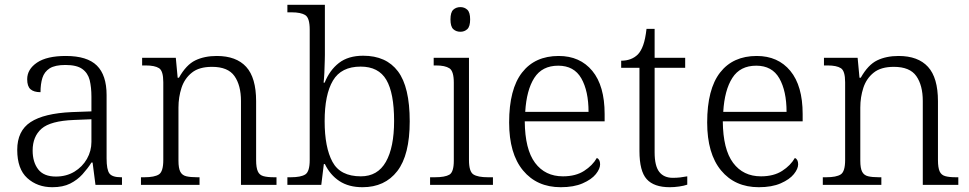

<svg xmlns="http://www.w3.org/2000/svg" viewBox="-20 -780 4090 810"><path d="M200.7 9.8Q137.7 9.8 95.2 -28.6Q52.7 -66.9 52.7 -147.9Q52.7 -228 109.1 -264.9Q165.5 -301.8 282.7 -307.1L365.7 -310.1V-372.1Q365.7 -411.1 358.4 -441.9Q350.6 -472.2 327.1 -489Q303.7 -505.9 255.9 -505.9Q212.4 -505.9 189.5 -491.7Q167 -477.1 158.9 -451.4Q150.9 -425.8 150.9 -391.1Q122.6 -391.1 108.6 -403.6Q94.7 -416 94.7 -445.8Q94.7 -487.8 136.2 -515.9Q177.7 -543.9 257.8 -543.9Q347.7 -543.9 388.7 -503.4Q429.7 -462.9 429.7 -378.9V-111.8Q429.7 -64 441.7 -48.1Q453.6 -32.2 490.7 -32.2H494.6V0H382.8L370.6 -94.2H365.7Q357.9 -81.5 348.4 -69.3Q338.9 -57.1 328.1 -44.9Q306.6 -21 276.1 -5.6Q245.6 9.8 200.7 9.8ZM215.8 -35.2Q259.8 -35.2 293.9 -55.7Q327.6 -76.2 346.7 -109.6Q365.7 -143.1 365.7 -181.2V-276.9L291.5 -273.9Q192.9 -270 155.3 -237.1Q117.7 -204.1 117.7 -145Q117.7 -96.2 141.1 -65.7Q164.6 -35.2 215.8 -35.2Z M821.8 -32.2V0H574.7V-32.2H588.9Q631.8 -32.2 650.4 -44.2Q668.9 -56.2 668.9 -105V-433.1Q668.9 -481 650.9 -492.4Q632.8 -503.9 594.7 -503.9H579.6V-536.1H721.7L729.5 -452.1H734.9Q765.6 -506.8 804.2 -525.4Q842.8 -543.9 894.5 -543.9Q976.6 -543.9 1018.6 -498Q1060.5 -452.1 1060.5 -353V-105Q1060.5 -72.3 1067.9 -56.6Q1074.7 -41.5 1091.3 -36.9Q1107.9 -32.2 1136.7 -32.2H1146.5V0H996.6V-354Q996.6 -419.9 969.2 -459Q941.9 -498 874.5 -498Q819.8 -498 789.6 -473.6Q758.8 -449.2 745.8 -409.7Q732.9 -370.1 732.9 -326.2V-102.1Q732.9 -70.3 740.7 -55.4Q748.5 -40.5 765.9 -36.4Q783.2 -32.2 811.5 -32.2Z M1509.3 9.8Q1451.2 9.8 1411.9 -16.1Q1372.6 -42 1350.6 -87.9H1346.2L1335.4 0H1192.4V-32.2H1206.5Q1249.5 -32.2 1268.1 -44.2Q1286.6 -56.2 1286.6 -105V-654.8Q1286.6 -704.1 1268.1 -716.1Q1249.5 -728 1210.4 -728H1192.4V-759.8H1350.6V-568.8Q1350.6 -559.6 1350.6 -548.1Q1350.6 -536.6 1350.1 -523.9Q1349.6 -498 1348.4 -473.1Q1347.2 -448.2 1345.2 -431.2H1349.6Q1370.6 -483.9 1409.9 -514.4Q1449.2 -544.9 1512.2 -544.9Q1609.4 -544.9 1658.9 -479Q1708.5 -413.1 1708.5 -268.1Q1708.5 -126 1656 -58.1Q1603.5 9.8 1509.3 9.8ZM1502.4 -36.1Q1573.2 -36.1 1607.9 -97.2Q1642.6 -158.2 1642.6 -270Q1642.6 -387.2 1609.9 -443.1Q1577.1 -499 1501.5 -499Q1419.4 -499 1384.5 -439.9Q1349.6 -380.9 1349.6 -269Q1349.6 -158.2 1382.6 -97.2Q1415.5 -36.1 1502.4 -36.1Z M1922.4 -646Q1904.3 -646 1892.3 -657Q1880.4 -668 1880.4 -698.2Q1880.4 -728 1892.3 -739Q1904.3 -750 1922.4 -750Q1939.5 -750 1951.4 -739Q1963.4 -728 1963.4 -698.2Q1963.4 -668 1951.4 -657Q1939.5 -646 1922.4 -646ZM2059.6 -32.2V0H1794.4V-32.2H1814.5Q1857.4 -32.2 1876 -43.2Q1894.5 -54.2 1894.5 -102.1V-431.2Q1894.5 -480 1876 -491.9Q1857.4 -503.9 1819.3 -503.9H1809.6V-536.1H1958.5V-105Q1958.5 -56.2 1977.1 -44.2Q1995.6 -32.2 2038.6 -32.2Z M2345.7 9.8Q2245.1 9.8 2186.5 -61Q2127.9 -131.8 2127.9 -263.2Q2127.9 -403.8 2182.4 -473.9Q2236.8 -543.9 2336.9 -543.9Q2426.8 -543.9 2478.8 -481Q2530.8 -418 2530.8 -298.8V-268.1H2193.8Q2194.8 -149.9 2237.3 -93Q2279.8 -36.1 2355 -36.1Q2408.7 -36.1 2444.3 -59.1Q2480 -82 2498 -113.8Q2511.7 -107.4 2511.7 -86.9Q2511.7 -67.9 2493.7 -45.4Q2475.6 -22.9 2438.2 -6.6Q2400.9 9.8 2345.7 9.8ZM2195.8 -308.1H2462.9Q2462.9 -396 2432.4 -449.5Q2401.9 -502.9 2335 -502.9Q2267.1 -502.9 2234.1 -451.4Q2201.2 -399.9 2195.8 -308.1Z M2805.7 9.8Q2738.8 9.8 2708.3 -24.2Q2677.7 -58.1 2677.7 -143.1V-494.1H2600.6V-523.9Q2644.5 -523.9 2671.4 -550.8Q2684.6 -564.9 2693.6 -590.1Q2702.6 -615.2 2707.5 -658.2H2741.7V-536.1H2870.6V-494.1H2741.7V-137.2Q2741.7 -80.1 2761.2 -54.9Q2780.8 -29.8 2818.4 -29.8Q2835.4 -29.8 2849.6 -31.5Q2863.8 -33.2 2879.4 -36.1V-1Q2865.7 3.9 2845.2 6.8Q2824.7 9.8 2805.7 9.8Z M3181.2 9.8Q3080.6 9.8 3022 -61Q2963.4 -131.8 2963.4 -263.2Q2963.4 -403.8 3017.8 -473.9Q3072.3 -543.9 3172.4 -543.9Q3262.2 -543.9 3314.2 -481Q3366.2 -418 3366.2 -298.8V-268.1H3029.3Q3030.3 -149.9 3072.8 -93Q3115.2 -36.1 3190.4 -36.1Q3244.1 -36.1 3279.8 -59.1Q3315.4 -82 3333.5 -113.8Q3347.2 -107.4 3347.2 -86.9Q3347.2 -67.9 3329.1 -45.4Q3311 -22.9 3273.7 -6.6Q3236.3 9.8 3181.2 9.8ZM3031.2 -308.1H3298.3Q3298.3 -396 3267.8 -449.5Q3237.3 -502.9 3170.4 -502.9Q3102.5 -502.9 3069.6 -451.4Q3036.6 -399.9 3031.2 -308.1Z M3698.2 -32.2V0H3451.2V-32.2H3465.3Q3508.3 -32.2 3526.9 -44.2Q3545.4 -56.2 3545.4 -105V-433.1Q3545.4 -481 3527.3 -492.4Q3509.3 -503.9 3471.2 -503.9H3456.1V-536.1H3598.1L3606 -452.1H3611.3Q3642.1 -506.8 3680.7 -525.4Q3719.2 -543.9 3771 -543.9Q3853 -543.9 3895 -498Q3937 -452.1 3937 -353V-105Q3937 -72.3 3944.3 -56.6Q3951.2 -41.5 3967.8 -36.9Q3984.4 -32.2 4013.2 -32.2H4022.9V0H3873V-354Q3873 -419.9 3845.7 -459Q3818.4 -498 3751 -498Q3696.3 -498 3666 -473.6Q3635.3 -449.2 3622.3 -409.7Q3609.4 -370.1 3609.4 -326.2V-102.1Q3609.4 -70.3 3617.2 -55.4Q3625 -40.5 3642.3 -36.4Q3659.7 -32.2 3688 -32.2Z"/></svg>

Font: Koh Santepheap Light
Style: Regular
Weight: 300
Designer: Danh Hong
Version: Version 2.002; ttfautohint (v1.8.3)